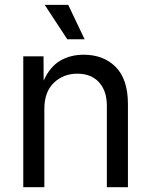

<svg xmlns="http://www.w3.org/2000/svg" viewBox="-20 -781 631 801"><path d="M165 -327.1V0H77.1V-545.9H161.6L162.1 -444.8Q188.5 -502.9 231.2 -527.8Q273.9 -552.7 329.1 -552.7Q412.1 -552.7 462.9 -501.5Q513.7 -450.2 513.7 -346.7V0H425.8V-339.4Q425.8 -402.3 392.8 -438Q359.9 -473.6 302.7 -473.6Q243.7 -473.6 204.3 -435.3Q165 -397 165 -327.1ZM260.7 -617.2 166.5 -760.7H264.6L333 -617.2Z"/></svg>

Font: Inter-Regular
Style: Regular
Weight: 400
Designer: Rasmus Andersson
Foundry: rsms
Version: Version 4.000;git-a52131595